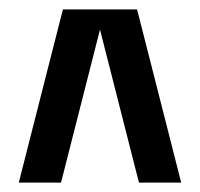

<svg xmlns="http://www.w3.org/2000/svg" viewBox="-20 -720 426 409"><path d="M272 -700H114L20 -331H110L193 -657L276 -331H366Z"/></svg>

Font: Tanklager Original
Style: Regular
Weight: 400
Designer: Ariel Martín Pérez
Foundry: Tunera Type Foundry
Version: Version 1.000;Glyphs 3.3 (3310)